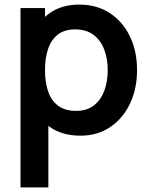

<svg xmlns="http://www.w3.org/2000/svg" viewBox="-20 -575 656 835"><path d="M329.3 15Q250.3 15 197 -22.6Q143.7 -60.2 116.6 -124.7Q89.5 -189.2 89.5 -270.2Q89.5 -351.3 116.4 -415.8Q143.3 -480.2 195.7 -517.6Q248.1 -555 324.8 -555Q401.5 -555 457.9 -517.9Q514.2 -480.8 545.1 -416.5Q576 -352.2 576 -270.2Q576 -189.2 545.5 -124.6Q514.9 -60.1 459.5 -22.5Q404.2 15 329.3 15ZM190.3 240H69.2V-540H175.7V-160.8H190.3ZM311 -92.8Q358.1 -92.8 388.5 -116.5Q418.8 -140.2 433.7 -180.4Q448.5 -220.7 448.5 -270.2Q448.5 -319.2 433.4 -359.3Q418.2 -399.5 386.9 -423.3Q355.5 -447.2 306.8 -447.2Q260.9 -447.2 231.9 -424.9Q202.9 -402.7 189.3 -362.7Q175.7 -322.8 175.7 -270.2Q175.7 -217.8 189.2 -177.7Q202.8 -137.7 232.7 -115.3Q262.5 -92.8 311 -92.8Z"/></svg>

Font: Manrope Variable Light
Style: Regular
Weight: 200
Designer: Mikhail Sharanda
Foundry: Mikhail Sharanda
Version: Version 4.505